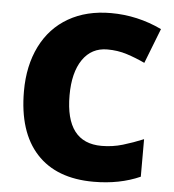

<svg xmlns="http://www.w3.org/2000/svg" viewBox="-52 -773 754 831"><g transform="rotate(5 324.5 -357.0)"><path d="M395 -565.9Q326.2 -565.9 287.6 -509.5Q249 -453.1 249 -354Q249 -147.9 405.8 -147.9Q453.1 -147.9 497.6 -161.1Q542 -174.3 586.9 -192.9V-29.8Q497.6 9.8 384.8 9.8Q223.1 9.8 137 -84Q50.8 -177.7 50.8 -355Q50.8 -465.8 92.5 -549.8Q134.3 -633.8 212.6 -679Q291 -724.1 397 -724.1Q512.7 -724.1 618.2 -673.8L559.1 -522Q519.5 -540.5 480 -553.2Q440.4 -565.9 395 -565.9Z"/></g></svg>

Font: OpenSans-ExtraBold
Style: Regular
Weight: 800
Foundry: Ascender Corporation
Version: Version 1.10